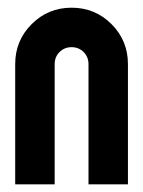

<svg xmlns="http://www.w3.org/2000/svg" viewBox="-20 -479 372 499"><path d="M122.1 -312.5V0H19.5V-312.5Q19.5 -373.5 62.3 -416.3Q105 -459 166 -459Q227.1 -459 269.8 -416.3Q312.5 -373.5 312.5 -312.5V0H210V-312.5Q210 -331.1 197.3 -343.8Q184.6 -356.4 166 -356.4Q147.5 -356.4 134.8 -343.8Q122.1 -331.1 122.1 -312.5Z"/></svg>

Font: NAYAKA
Style: Regular
Weight: 400
Designer: R.S. Wihananto
Foundry: R.S. Wihananto
Version: Version 1.92